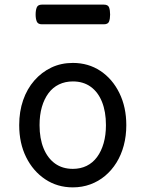

<svg xmlns="http://www.w3.org/2000/svg" viewBox="-20 -791 629 830"><path d="M295 19Q228 19 175.5 -16Q123 -51 93 -111.5Q63 -172 63 -250Q63 -309 80 -358Q97 -407 128.5 -443Q160 -479 202 -499Q244 -519 295 -519Q362 -519 414 -484.5Q466 -450 496 -389Q526 -328 526 -250Q526 -203 515 -162Q504 -121 483.5 -88Q463 -55 434.5 -31Q406 -7 370.5 6Q335 19 295 19ZM295 -61Q328 -61 354.5 -74Q381 -87 399.5 -112Q418 -137 428 -172Q438 -207 438 -250Q438 -308 421 -350.5Q404 -393 372 -416Q340 -439 295 -439Q262 -439 235 -426Q208 -413 189.5 -388Q171 -363 161 -328.5Q151 -294 151 -250Q151 -192 168.5 -149.5Q186 -107 218 -84Q250 -61 295 -61ZM161 -686Q144 -686 139 -698Q134 -710 134 -728Q134 -747 139 -759Q144 -771 161 -771H429Q447 -771 451.5 -759Q456 -747 456 -728Q456 -710 451.5 -698Q447 -686 429 -686Z"/></svg>

Font: Playwrite AR
Style: Regular
Weight: 400
Designer: Veronika Burian, José Scaglione
Foundry: TypeTogether
Version: Version 1.002